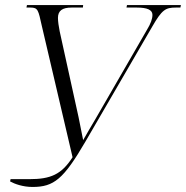

<svg xmlns="http://www.w3.org/2000/svg" viewBox="-20 -734 738 762"><path d="M20 -14C38 -4 71 8 109 8C194 8 232 -23 319 -172L584 -628C623 -696 637 -704 678 -704H696L698 -714H484L482 -704H523C564 -704 585 -695 585 -675C585 -659 578 -640 564 -617L359 -262C341 -232 328 -209 310 -178C302 -215 297 -246 292 -268L217 -609C213 -629 210 -649 210 -663C210 -692 228 -704 264 -704H309L310 -714H87L85 -704H101C131 -704 132 -694 146 -631L268 -110C224 -41 180 -23 97 -23H22Z"/></svg>

Font: Noto Serif Display SemiCondensed Light
Style: Italic
Weight: 300
Width: 4
Italic angle: -12°
Designer: Monotype Design Team
Foundry: Monotype Imaging Inc.
Version: Version 2.009